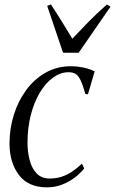

<svg xmlns="http://www.w3.org/2000/svg" viewBox="-20 -818 508 848"><path d="M187.5 9.5Q105 9.5 63.5 -45.2Q22 -100 22 -184.5Q22 -249.5 41 -310.5Q60 -371.5 95.5 -420Q131 -468.5 181.2 -497Q231.5 -525.5 293.5 -525.5Q319 -525.5 347.8 -519.8Q376.5 -514 398 -502.5L368.5 -401.5L357 -403Q346 -442 336.2 -462.8Q326.5 -483.5 314.5 -491.2Q302.5 -499 283 -499Q247 -499 214.2 -475.2Q181.5 -451.5 156 -409Q130.5 -366.5 116 -309.8Q101.5 -253 101.5 -186.5Q101.5 -146.5 111 -110.5Q120.5 -74.5 142 -52Q163.5 -29.5 199.5 -29.5Q227 -29.5 250.8 -37Q274.5 -44.5 296.8 -59Q319 -73.5 342 -95L352 -74Q334 -51.5 308.5 -32.5Q283 -13.5 252.2 -2Q221.5 9.5 187.5 9.5ZM258.5 -585 188.5 -792 205 -798.5Q226 -766 249.5 -728.8Q273 -691.5 299.5 -647Q333 -682.5 369.2 -719.8Q405.5 -757 452.5 -798.5L468 -788.5L327.5 -585Z"/></svg>

Font: Merriweather 120pt Light
Style: Italic
Weight: 300
Italic angle: -7.8°
Version: Version 2.101